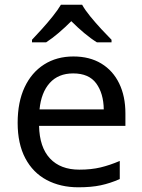

<svg xmlns="http://www.w3.org/2000/svg" viewBox="-20 -786 604 816"><path d="M292 -546Q361 -546 410.5 -516Q460 -486 486.5 -431.5Q513 -377 513 -304V-251H146Q148 -160 192.5 -112.5Q237 -65 317 -65Q368 -65 407.5 -74.5Q447 -84 489 -102V-25Q448 -7 408 1.5Q368 10 313 10Q237 10 178.5 -21Q120 -52 87.5 -113.5Q55 -175 55 -264Q55 -352 84.5 -415Q114 -478 167.5 -512Q221 -546 292 -546ZM291 -474Q228 -474 191.5 -433.5Q155 -393 148 -321H421Q420 -389 389 -431.5Q358 -474 291 -474ZM329 -766Q341 -744 363.5 -716.5Q386 -689 410.5 -662.5Q435 -636 454 -617V-606H392Q366 -622 338 -645.5Q310 -669 283 -696Q256 -669 229 -646Q202 -623 176 -606H116V-617Q135 -637 158.5 -663Q182 -689 204 -716.5Q226 -744 239 -766Z"/></svg>

Font: Noto Sans Meroitic
Style: Regular
Weight: 400
Designer: Monotype Design Team
Foundry: Monotype Imaging Inc.
Version: Version 2.002; ttfautohint (v1.8.4.7-5d5b)